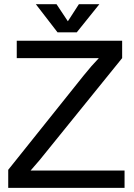

<svg xmlns="http://www.w3.org/2000/svg" viewBox="-20 -914 651 934"><path d="M20 0V-87.9L386.7 -546.4Q425.8 -595.2 460.9 -631.3H61.5V-715.8H574.2V-631.3L172.4 -134.8L128.9 -84.5H585.9V0ZM310.1 -810.5 363.8 -893.6H463.4L353.5 -756.8H259.8L154.3 -893.6H254.9Z"/></svg>

Font: Saysettha OT
Style: Regular
Weight: 400
Designer: John M. Durdin and Silvain Dupertuis
Foundry: Lao Script for Windows
Version: Version 2.000